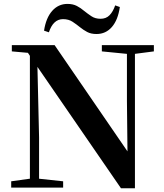

<svg xmlns="http://www.w3.org/2000/svg" viewBox="-20 -975 855 998"><path d="M208.9 -815.6Q219.1 -882.2 251.2 -918.4Q283.3 -954.7 330.7 -954.7Q359.2 -954.7 379.7 -943.9Q400.2 -933.1 416.5 -919Q434.9 -904.2 454.9 -890.8Q474.8 -877.4 502.7 -877.4Q531.4 -877.4 549.4 -895.8Q567.4 -914.1 578.7 -947L602.9 -938.5Q593.2 -871.2 561.6 -834.7Q529.9 -798.2 481.6 -798.2Q452.8 -798.2 432.9 -808.9Q413 -819.6 396 -833.4Q377.8 -848.2 357.3 -861.8Q336.7 -875.5 307.6 -875.5Q281.8 -875.5 263.4 -858.1Q245.1 -840.8 234.1 -807.1ZM38.2 0V-32.6L143.5 -47.3H171.3L308.2 -32.6V0ZM135.4 0V-713.4H172.6L183.1 -260.5V0ZM509.4 -707.9V-740.5H779.8V-707.9L674.8 -694.2H648.1ZM608.8 3.6 161.7 -646.1 159 -649.2 125.1 -700.4 41.5 -707.9V-740.5H263.8L662.2 -159.6L643 -152.8L639.8 -449.6V-740.5H681.4V3.6Z"/></svg>

Font: Noto Serif HK
Style: Regular
Weight: 200
Designer: Ryoko NISHIZUKA 西塚涼子 (kana & ideographs); Frank Grießhammer (Latin, Greek & Cyrillic); Wenlong ZHANG 张文龙 (bopomofo); San
Foundry: Adobe
Version: Version 2.001;hotconv 1.1.0;makeotfexe 2.6.0